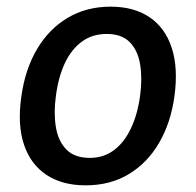

<svg xmlns="http://www.w3.org/2000/svg" viewBox="-20 -547 588 577"><path d="M237 10Q167.5 10 120 -21.2Q72.5 -52.5 52.2 -112Q32 -171.5 44 -256Q55 -337.5 90.8 -398.5Q126.5 -459.5 183 -493.2Q239.5 -527 312.5 -527Q382.5 -527 429.5 -495.2Q476.5 -463.5 496.2 -402.8Q516 -342 504 -256Q493 -177.5 458 -117.5Q423 -57.5 367.2 -23.8Q311.5 10 237 10ZM250 -72.5Q291.5 -72.5 322.5 -95.8Q353.5 -119 373.5 -161.2Q393.5 -203.5 401 -259Q408 -310.5 401.2 -352.8Q394.5 -395 370.2 -420Q346 -445 300.5 -445Q258 -445 226.5 -422.2Q195 -399.5 175.2 -357.8Q155.5 -316 148 -259Q141 -208.5 147.8 -166Q154.5 -123.5 179.2 -98Q204 -72.5 250 -72.5Z"/></svg>

Font: Public Sans Thin Medium
Style: Italic
Weight: 500
Italic angle: -8°
Version: Version 2.001